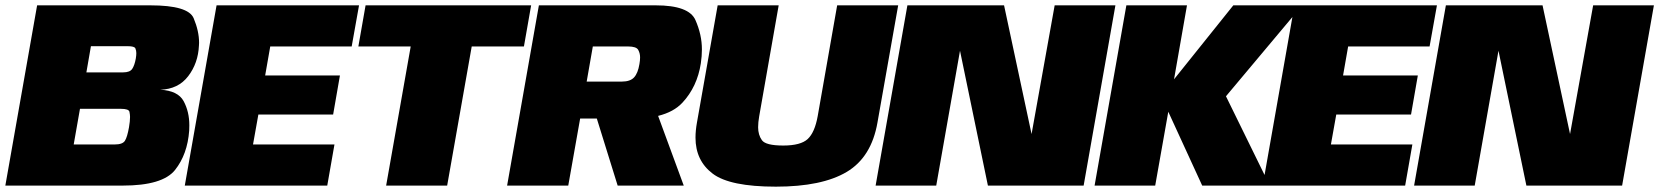

<svg xmlns="http://www.w3.org/2000/svg" viewBox="-57 -695 6214 719"><path d="M82 -675H506Q648 -675 668.2 -626.8Q688.5 -578.5 688.5 -534.5Q688.5 -529.5 688 -524.5Q685 -458.5 647.8 -409.8Q610.5 -361 543 -359Q609.5 -355.5 630.8 -316Q652 -276.5 652 -226Q652 -216.5 651.5 -206Q645 -117 598.5 -58.5Q552 0 402.5 0H-37ZM372.5 -154Q402 -154 410.8 -167.8Q419.5 -181.5 426 -218Q430 -241.5 430 -257Q430 -265 427.8 -276.2Q425.5 -287.5 395.5 -287.5H242.5L219 -154ZM404.5 -424Q429.5 -424 438.2 -437.2Q447 -450.5 451.5 -475.5Q453.5 -487.5 453.5 -496Q453.5 -505.5 450 -513.8Q446.5 -522 421.5 -522H283.5L266.5 -424Z M754 -675H1287.5L1260 -521H955L936 -412.5H1216L1190.5 -266H910.5L890.5 -154H1195.5L1168.5 0H635Z M1481 -521H1285L1312 -675H1932L1905 -521H1709.5L1617.5 0H1389Z M1961 -675H2398.5Q2523 -675 2547.2 -620Q2571.5 -565 2571.5 -510Q2571.5 -485 2567.5 -458Q2554 -370 2498.5 -310.5Q2466 -275.5 2407.5 -261L2503.5 0H2256L2178 -251H2115.5L2071 0H1842ZM2272 -389.5Q2303 -389.5 2317.5 -405.2Q2332 -421 2337.5 -455Q2340 -469 2340 -480Q2340 -495.5 2333 -508.2Q2326 -521 2295 -521H2163L2140 -389.5Z M2848.5 4Q2676 4 2611.8 -44.8Q2547.5 -93.5 2547.5 -179.5Q2547.5 -206 2553 -236.5L2630.5 -675H2859L2786 -259.5Q2782 -236.5 2782 -218.5Q2782 -190 2796.2 -170Q2810.5 -150 2876 -150Q2941.5 -150 2967.8 -174.5Q2994 -199 3005 -259.5L3078 -675H3306.5L3229 -236.5Q3206.5 -106.5 3113.8 -51.2Q3021 4 2848.5 4Z M3341 -675H3703L3806 -193L3892.5 -675H4120L4001 0H3642.5L3538 -505L3449 0H3222Z M4161 -675H4388L4339.5 -398L4561.5 -675H4819.5L4534 -334.5L4698 0H4445L4318 -276.5L4269 0H4042Z M4790.5 -675H5324L5296.5 -521H4991.5L4972.5 -412.5H5252.5L5227 -266H4947L4927 -154H5232L5205 0H4671.5Z M5357.5 -675H5719.5L5822.5 -193L5909 -675H6136.5L6017.5 0H5659L5554.5 -505L5465.5 0H5238.5Z"/></svg>

Font: Rudi
Style: Regular
Weight: 400
Italic angle: -10°
Designer: Tyler Finck
Foundry: Etcetera Type Company
Version: Version 1.111; ttfautohint (v1.8.4)